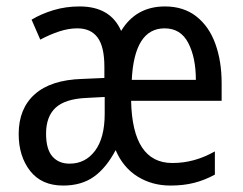

<svg xmlns="http://www.w3.org/2000/svg" viewBox="-20 -617 753 596"><path d="M492 -597Q550 -597 589.5 -566Q629 -535 648.5 -481Q668 -427 668 -359V-304H387Q391 -111 515 -111Q550 -111 582.5 -120Q615 -129 647 -147V-75Q616 -58 583 -49.5Q550 -41 509 -41Q452 -41 407 -69Q362 -97 339 -151Q310 -96 271.5 -68.5Q233 -41 176 -41Q109 -41 73.5 -86.5Q38 -132 38 -201Q38 -280 88 -324.5Q138 -369 235 -372L304 -375V-410Q304 -472 283 -500.5Q262 -529 220 -529Q193 -529 164 -519.5Q135 -510 105 -494L78 -556Q108 -574 146 -585.5Q184 -597 227 -597Q323 -597 356 -521Q402 -597 492 -597ZM491 -529Q397 -529 389 -369H588Q588 -438 564.5 -483.5Q541 -529 491 -529ZM248 -313Q182 -310 152.5 -282.5Q123 -255 123 -202Q123 -154 142.5 -131.5Q162 -109 196 -109Q245 -109 275 -149Q305 -189 305 -264V-316Z"/></svg>

Font: Noto Sans Tamil UI Condensed
Style: Regular
Weight: 400
Width: 3
Designer: Jelle Bosma - Monotype Design Team
Foundry: Monotype Imaging Inc.
Version: Version 2.004; ttfautohint (v1.8.4.7-5d5b)